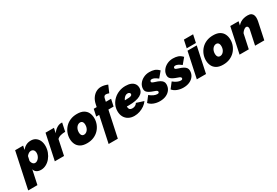

<svg xmlns="http://www.w3.org/2000/svg" viewBox="14 -1978 4948 3430"><g transform="rotate(-30 2488.0 -263.5)"><path d="M95 -526H260L243 -447Q278 -490 322 -513Q366 -536 422 -536Q478 -536 518.5 -508.5Q559 -481 581 -433.5Q603 -386 603 -324Q603 -257 580 -196.5Q557 -136 518 -89.5Q479 -43 428.5 -16.5Q378 10 324 10Q271 10 236 -12.5Q201 -35 190 -78L128 213H-62ZM292 -150Q313 -150 333 -161.5Q353 -173 369 -193Q385 -213 394.5 -239Q404 -265 404 -293Q404 -318 395.5 -336.5Q387 -355 371 -365.5Q355 -376 332 -376Q320 -376 309 -372.5Q298 -369 287 -362.5Q276 -356 265 -346Q254 -336 242 -322L222 -231Q226 -208 235.5 -189.5Q245 -171 260 -160.5Q275 -150 292 -150Z M722 -526H896L874 -426Q912 -479 958 -507.5Q1004 -536 1048 -536Q1059 -536 1063 -536Q1067 -536 1070 -535L1034 -364Q983 -364 938 -352Q893 -340 866 -312L800 0H610Z M1274 10Q1191 10 1139.5 -20.5Q1088 -51 1064.5 -102Q1041 -153 1041 -214Q1041 -277 1064 -335Q1087 -393 1130 -438.5Q1173 -484 1234.5 -510Q1296 -536 1374 -536Q1458 -536 1509 -506Q1560 -476 1583.5 -425.5Q1607 -375 1607 -313Q1607 -250 1584 -192Q1561 -134 1518 -88.5Q1475 -43 1413.5 -16.5Q1352 10 1274 10ZM1301 -150Q1322 -150 1341.5 -160.5Q1361 -171 1376.5 -190.5Q1392 -210 1400.5 -236Q1409 -262 1409 -292Q1409 -319 1402 -337.5Q1395 -356 1381 -366Q1367 -376 1347 -376Q1326 -376 1306.5 -365.5Q1287 -355 1271.5 -335.5Q1256 -316 1247.5 -290Q1239 -264 1239 -234Q1239 -208 1246 -189Q1253 -170 1267 -160Q1281 -150 1301 -150Z M1711 -322H1650L1681 -465H1742L1754 -522Q1768 -588 1802 -637Q1836 -686 1883.5 -713Q1931 -740 1987 -740Q2019 -740 2052.5 -732.5Q2086 -725 2122 -710L2060 -566Q2046 -572 2028 -576Q2010 -580 1996 -580Q1976 -580 1963 -567.5Q1950 -555 1945 -529L1931 -465H2039L2008 -322H1901L1787 213H1597Z M2252 10Q2184 10 2133 -17.5Q2082 -45 2054 -95.5Q2026 -146 2026 -213Q2026 -281 2053 -339.5Q2080 -398 2127.5 -442Q2175 -486 2238 -511Q2301 -536 2373 -536Q2437 -536 2482 -518Q2527 -500 2551.5 -465.5Q2576 -431 2576 -383Q2576 -295 2494 -249.5Q2412 -204 2253 -204Q2221 -204 2185.5 -205.5Q2150 -207 2115 -211L2139 -324Q2165 -321 2193 -319.5Q2221 -318 2252 -318Q2303 -318 2333.5 -322Q2364 -326 2377 -336Q2390 -346 2390 -362Q2390 -374 2383.5 -382.5Q2377 -391 2365.5 -396Q2354 -401 2339 -401Q2314 -401 2291 -385.5Q2268 -370 2251 -343Q2234 -316 2224 -280Q2214 -244 2214 -203Q2214 -176 2221.5 -159Q2229 -142 2245.5 -134Q2262 -126 2288 -126Q2320 -126 2345 -140Q2370 -154 2386 -180L2535 -132Q2506 -90 2460.5 -58Q2415 -26 2361 -8Q2307 10 2252 10Z M2776 10Q2711 10 2652 -12.5Q2593 -35 2558 -78L2646 -192Q2686 -159 2725.5 -141Q2765 -123 2800 -123Q2814 -123 2821.5 -127Q2829 -131 2832.5 -137.5Q2836 -144 2836 -153Q2836 -164 2824 -174.5Q2812 -185 2780 -195Q2723 -214 2688 -232.5Q2653 -251 2636.5 -273.5Q2620 -296 2620 -326Q2620 -385 2653.5 -432.5Q2687 -480 2743.5 -508.5Q2800 -537 2868 -537Q2924 -537 2970 -522Q3016 -507 3059 -461L2964 -347Q2923 -379 2895 -392.5Q2867 -406 2841 -406Q2830 -406 2821.5 -402Q2813 -398 2808.5 -391Q2804 -384 2804 -374Q2804 -361 2817.5 -352.5Q2831 -344 2866 -333Q2924 -316 2959 -296.5Q2994 -277 3010 -253Q3026 -229 3026 -196Q3026 -135 2994.5 -88.5Q2963 -42 2907 -16Q2851 10 2776 10Z M3261 10Q3196 10 3137 -12.5Q3078 -35 3043 -78L3131 -192Q3171 -159 3210.5 -141Q3250 -123 3285 -123Q3299 -123 3306.5 -127Q3314 -131 3317.5 -137.5Q3321 -144 3321 -153Q3321 -164 3309 -174.5Q3297 -185 3265 -195Q3208 -214 3173 -232.5Q3138 -251 3121.5 -273.5Q3105 -296 3105 -326Q3105 -385 3138.5 -432.5Q3172 -480 3228.5 -508.5Q3285 -537 3353 -537Q3409 -537 3455 -522Q3501 -507 3544 -461L3449 -347Q3408 -379 3380 -392.5Q3352 -406 3326 -406Q3315 -406 3306.5 -402Q3298 -398 3293.5 -391Q3289 -384 3289 -374Q3289 -361 3302.5 -352.5Q3316 -344 3351 -333Q3409 -316 3444 -296.5Q3479 -277 3495 -253Q3511 -229 3511 -196Q3511 -135 3479.5 -88.5Q3448 -42 3392 -16Q3336 10 3261 10Z M3651 -526H3841L3729 0H3539ZM3694 -730H3884L3850 -570H3660Z M4081 10Q3998 10 3946.5 -20.5Q3895 -51 3871.5 -102Q3848 -153 3848 -214Q3848 -277 3871 -335Q3894 -393 3937 -438.5Q3980 -484 4041.5 -510Q4103 -536 4181 -536Q4265 -536 4316 -506Q4367 -476 4390.5 -425.5Q4414 -375 4414 -313Q4414 -250 4391 -192Q4368 -134 4325 -88.5Q4282 -43 4220.5 -16.5Q4159 10 4081 10ZM4108 -150Q4129 -150 4148.5 -160.5Q4168 -171 4183.5 -190.5Q4199 -210 4207.5 -236Q4216 -262 4216 -292Q4216 -319 4209 -337.5Q4202 -356 4188 -366Q4174 -376 4154 -376Q4133 -376 4113.5 -365.5Q4094 -355 4078.5 -335.5Q4063 -316 4054.5 -290Q4046 -264 4046 -234Q4046 -208 4053 -189Q4060 -170 4074 -160Q4088 -150 4108 -150Z M4533 -526H4704L4687 -448Q4711 -477 4742 -496.5Q4773 -516 4811 -526Q4849 -536 4892 -536Q4941 -536 4966.5 -519Q4992 -502 5002 -474.5Q5012 -447 5012 -417Q5012 -398 5009.5 -380Q5007 -362 5004 -346L4931 0H4741L4804 -296Q4806 -304 4806.5 -310Q4807 -316 4807 -322Q4807 -347 4795.5 -358.5Q4784 -370 4768 -370Q4755 -370 4738 -360.5Q4721 -351 4704 -334Q4687 -317 4674 -295L4611 0H4421Z"/></g></svg>

Font: Raleway Thin Black
Style: Italic
Weight: 900
Italic angle: -12°
Version: Version 4.026